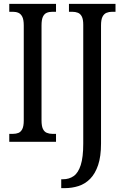

<svg xmlns="http://www.w3.org/2000/svg" viewBox="-20 -734 640 994"><path d="M28 0V-41H47Q63 -41 75.5 -46Q88 -51 95.5 -66Q103 -81 103 -110V-602Q103 -632 95.5 -647Q88 -662 75.5 -667.5Q63 -673 47 -673H28V-714H270V-673H251Q234 -673 221.5 -667.5Q209 -662 202 -647Q195 -632 195 -602V-111Q195 -82 202 -67Q209 -52 222 -46.5Q235 -41 251 -41H270V0ZM297 240V194H306Q338 194 361.5 177.5Q385 161 398 120.5Q411 80 411 10V-606Q411 -634 403.5 -648.5Q396 -663 383 -668Q370 -673 354 -673H337V-714H578V-673H560Q544 -673 531 -667.5Q518 -662 510.5 -647Q503 -632 503 -602V9Q503 76 488 120.5Q473 165 447 191.5Q421 218 387 229Q353 240 315 240Z"/></svg>

Font: Noto Serif ExtraCondensed
Style: Regular
Weight: 400
Width: 2
Designer: Monotype Design Team
Foundry: Monotype Imaging Inc.
Version: Version 2.013